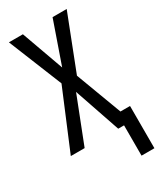

<svg xmlns="http://www.w3.org/2000/svg" viewBox="-225 -790 887 1059"><g transform="rotate(-30 218.5 -260.5)"><path d="M346 193H428V-76H367L258 -367L393 -714H303L210 -447L114 -714H25L163 -373L7 0H95L209 -292L309 0H346Z"/></g></svg>

Font: Noto Sans UI Condensed
Style: Regular
Weight: 400
Width: 3
Designer: Monotype Design Team
Foundry: Monotype Imaging Inc.
Version: Version 1.901